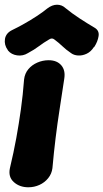

<svg xmlns="http://www.w3.org/2000/svg" viewBox="-37 -774 438 813"><path d="M83 19Q46 19 21.5 -3Q-3 -25 5 -62Q21 -129 32 -189.5Q43 -250 51.5 -311Q60 -372 65 -438Q68 -463 83 -481Q98 -499 121 -509Q144 -519 169 -519Q204 -519 222.5 -497.5Q241 -476 235 -440Q225 -373 215.5 -312Q206 -251 198.5 -190Q191 -129 185 -62Q182 -38 167 -19.5Q152 -1 130 9Q108 19 83 19ZM363 -657Q384 -645 380.5 -621.5Q377 -598 362 -575L360 -574Q348 -555 330 -546.5Q312 -538 294 -539Q276 -540 264 -549Q242 -564 227 -578.5Q212 -593 193 -607Q183 -615 171 -607Q147 -593 128 -578.5Q109 -564 81 -549Q60 -536 35.5 -539.5Q11 -543 -3 -560L-4 -562Q-20 -584 -16 -609Q-12 -634 15 -647Q38 -658 65.5 -673.5Q93 -689 119 -706Q145 -723 163 -738Q184 -754 204.5 -754Q225 -754 240 -740Q268 -717 301 -695.5Q334 -674 363 -657Z"/></svg>

Font: Winky Sans
Style: Bold Italic
Weight: 700
Italic angle: -8.97852°
Designer: Simon Atzbach
Foundry: typofactur
Version: Version 1.205